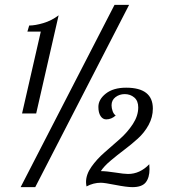

<svg xmlns="http://www.w3.org/2000/svg" viewBox="-20 -770 712 790"><path d="M511.2 -750 125 0H64.9L451.2 -750ZM395 -65.9Q417 -65.9 453.9 -60.1Q490.7 -54.2 506.8 -54.2Q555.7 -54.2 594.2 -94.2Q594.2 -90.8 594.7 -84Q595.2 -77.1 595.2 -74.2Q595.2 -39.1 579.6 -19.5Q564 0 524.9 0Q501.5 0 455.6 -9Q409.7 -18.1 395 -18.1Q364.3 -18.1 335.9 -2.9Q334 -14.6 334 -21Q334 -52.2 356.2 -83.7Q378.4 -115.2 409.9 -142.6Q441.4 -169.9 472.9 -197.8Q504.4 -225.6 526.6 -259.5Q548.8 -293.5 548.8 -328.1Q548.8 -355 532.5 -368.9Q516.1 -382.8 493.2 -382.8Q471.7 -382.8 455.3 -370.4Q439 -357.9 439 -336.9Q439 -325.2 443.4 -312.7Q447.8 -300.3 456.1 -294.9Q438.5 -278.8 417 -278.8Q402.8 -278.8 393.8 -292.5Q384.8 -306.2 384.8 -330.1Q384.8 -360.8 415.5 -385Q446.3 -409.2 499 -409.2Q608.9 -409.2 608.9 -323.2Q608.9 -288.1 591.6 -256.1Q574.2 -224.1 546.9 -199.5Q519.5 -174.8 491.2 -153.6Q462.9 -132.3 435.3 -109.1Q407.7 -85.9 395 -65.9ZM221.2 -707 128.9 -303.2H70.8L147.9 -640.1H92.8L100.1 -665Q124.5 -665 158.4 -675Q192.4 -685.1 221.2 -707Z"/></svg>

Font: Lobster Two
Style: Italic
Weight: 400
Designer: Pablo Impallari
Foundry: Pablo Impallari. www.impallari.com
Version: Version 1.006